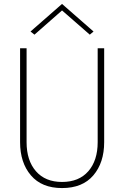

<svg xmlns="http://www.w3.org/2000/svg" viewBox="-20 -945 631 975"><path d="M295 -892 155 -769 135 -785 295 -925 455 -785 436 -769ZM82 -700H115V-223Q115 -130 162.5 -75.5Q210 -21 295 -21Q381 -21 428.5 -75.5Q476 -130 476 -223V-700H509V-223Q509 -119 454 -54.5Q399 10 295 10Q192 10 137 -54.5Q82 -119 82 -223Z"/></svg>

Font: Jost* Thin
Style: Regular
Weight: 200
Version: Version 3.7